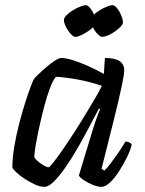

<svg xmlns="http://www.w3.org/2000/svg" viewBox="-20 -725 561 745"><path d="M152 0Q136 0 116 -9Q96 -18 76 -31Q56 -44 43 -56.5Q30 -69 28 -75Q28 -112 35.5 -156.5Q43 -201 54.5 -245.5Q66 -290 78 -327.5Q90 -365 99.5 -390Q109 -415 112 -419Q117 -425 131 -438.5Q145 -452 161.5 -466Q178 -480 193.5 -490Q209 -500 217 -500Q236 -500 263 -491.5Q290 -483 321.5 -469Q353 -455 383 -438L387 -500Q426 -500 444 -488Q462 -476 462 -451Q462 -436 451 -384.5Q440 -333 420 -253Q400 -173 374 -70L385 -63Q396 -73 410.5 -92.5Q425 -112 440.5 -134.5Q456 -157 467 -176Q475 -176 482.5 -172Q490 -168 491 -163Q486 -142 472.5 -114.5Q459 -87 442 -60.5Q425 -34 407 -17Q389 0 373 0Q359 0 339.5 -8Q320 -16 304.5 -26.5Q289 -37 286 -44L340 -222Q346 -241 351.5 -257Q357 -273 361.5 -284.5Q366 -296 369 -301L364 -304Q346 -270 324.5 -229Q303 -188 279.5 -147.5Q256 -107 232.5 -73.5Q209 -40 188.5 -20Q168 0 152 0ZM168 -76Q172 -76 186.5 -94Q201 -112 221.5 -141.5Q242 -171 265 -206.5Q288 -242 309.5 -277.5Q331 -313 349 -343.5Q367 -374 375 -392Q328 -408 281.5 -416.5Q235 -425 197 -427Q186 -415 174 -383.5Q162 -352 151.5 -311.5Q141 -271 132 -230Q123 -189 118 -158Q113 -127 113 -115Q122 -101 141 -88.5Q160 -76 168 -76ZM272 -582Q265 -582 254 -594Q243 -606 235.5 -621.5Q228 -637 228 -647Q228 -656 238 -666Q248 -676 262.5 -685Q277 -694 291.5 -699.5Q306 -705 312 -705Q321 -705 330.5 -693Q340 -681 346.5 -665Q353 -649 353 -638Q353 -631 343.5 -621.5Q334 -612 320.5 -603Q307 -594 294 -588Q281 -582 272 -582ZM377 -582Q369 -582 358 -593.5Q347 -605 339.5 -621Q332 -637 332 -647Q332 -656 342 -666Q352 -676 366.5 -685Q381 -694 395 -699.5Q409 -705 416 -705Q425 -705 434.5 -693Q444 -681 450.5 -665Q457 -649 457 -638Q457 -631 448 -621.5Q439 -612 425.5 -602.5Q412 -593 398.5 -587.5Q385 -582 377 -582Z"/></svg>

Font: Texturina 12pt
Style: Italic
Weight: 400
Italic angle: -11°
Designer: Guillermo Torres Carreño
Foundry: Omnibus-Type
Version: Version 1.002